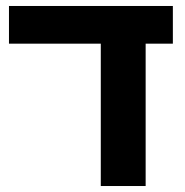

<svg xmlns="http://www.w3.org/2000/svg" viewBox="-20 -622 618 642"><path d="M317 0V-554H467V0ZM10 -476V-602H558V-476Z"/></svg>

Font: Noto Sans
Style: Bold
Weight: 700
Designer: Monotype Design Team
Foundry: Monotype Imaging Inc.
Version: Version 2.000;GOOG;noto-source:20170915:90ef993387c0; ttfaut